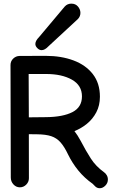

<svg xmlns="http://www.w3.org/2000/svg" viewBox="-20 -1002 627 1034"><path d="M364.3 -982.4Q386.7 -982.4 399.9 -966.8Q413.1 -951.2 413.1 -932.6Q413.1 -913.6 399.4 -899.4L241.2 -752.9Q221.7 -731.9 204.1 -731.9Q191.9 -731.9 181.2 -742.7Q170.4 -753.4 170.4 -765.1Q170.4 -782.2 189.9 -801.8L328.6 -966.8Q342.8 -982.4 364.3 -982.4ZM561 -35.2Q561 -16.1 547.1 -2.2Q533.2 11.7 517.1 11.7Q503.4 11.7 493.2 2.2Q482.9 -7.3 479 -12.2Q434.6 -43.5 402.1 -83.3Q369.6 -123 346.7 -169.9Q326.7 -211.9 305.9 -235.4Q285.2 -258.8 255.9 -268.6Q226.6 -278.3 179.7 -278.8L135.3 -279.3L135.7 -43V-42Q135.7 -22.5 121.3 -7.8Q106.9 6.8 86.9 6.8Q66.9 6.8 52.5 -8.8Q38.1 -24.4 38.1 -45.9L36.6 -651.9Q36.6 -672.4 51 -686.3Q65.4 -700.2 85 -700.7L214.8 -701.2H226.1Q310.1 -701.2 376 -676.5Q441.9 -651.9 480 -602.8Q518.1 -553.7 518.1 -481Q518.1 -434.1 498.8 -397.5Q479.5 -360.8 448.2 -335.4Q417 -310.1 380.9 -295.9Q397.5 -274.9 414.1 -244.1Q442.4 -189.9 469.2 -148.2Q496.1 -106.4 540 -74.7Q548.8 -68.8 554.9 -58.3Q561 -47.9 561 -35.2ZM228.5 -603.5H134.3L135.3 -370.1L229.5 -371.1Q319.3 -372.1 370.4 -398.4Q421.4 -424.8 421.4 -482.9Q421.4 -542.5 367.2 -573Q313 -603.5 228.5 -603.5Z"/></svg>

Font: Manjari
Style: Bold
Weight: 700
Designer: Santhosh Thottingal <santhosh.thottingal@gmail.com>
Version: Version 2.000